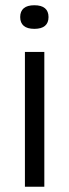

<svg xmlns="http://www.w3.org/2000/svg" viewBox="-20 -712 263 732"><path d="M75 0V-514H149V0ZM111 -602Q84 -602 70.5 -613.5Q57 -625 57 -647Q57 -669 70.5 -680.5Q84 -692 111 -692Q138 -692 151.5 -680.5Q165 -669 165 -647Q165 -625 151.5 -613.5Q138 -602 111 -602Z"/></svg>

Font: Bricolage Grotesque 36pt Light
Style: Regular
Weight: 300
Designer: Mathieu Triay
Foundry: Atelier Triay
Version: Version 1.001;gftools[0.9.33.dev8+g029e19f]